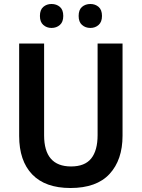

<svg xmlns="http://www.w3.org/2000/svg" viewBox="-20 -932 710 962"><path d="M594 -252Q594 -131 529 -60.5Q464 10 333 10Q207 10 141.5 -58Q76 -126 76 -251V-714H201V-254Q201 -98 336 -98Q405 -98 437 -138Q469 -178 469 -255V-714H594ZM180 -852Q180 -883 197 -897.5Q214 -912 238 -912Q263 -912 280 -897.5Q297 -883 297 -852Q297 -822 280 -807Q263 -792 238 -792Q214 -792 197 -807Q180 -822 180 -852ZM374 -852Q374 -883 391 -897.5Q408 -912 433 -912Q457 -912 474 -897.5Q491 -883 491 -852Q491 -822 474 -807Q457 -792 433 -792Q408 -792 391 -807Q374 -822 374 -852Z"/></svg>

Font: Noto Sans Lao UI SemCond SemBd
Style: Regular
Weight: 600
Width: 4
Designer: Monotype Design Team
Foundry: Monotype Imaging Inc.
Version: Version 2.000; ttfautohint (v1.8.4.7-5d5b)